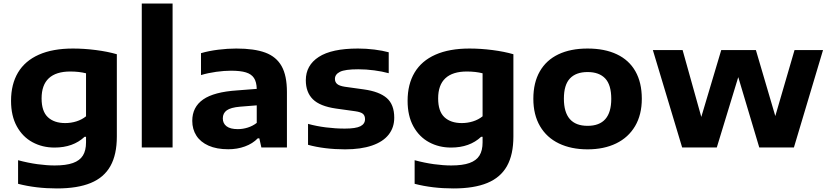

<svg xmlns="http://www.w3.org/2000/svg" viewBox="-20 -828 4675 1078"><path d="M81.5 204V71.5Q137 86.5 190 93.8Q243 101 287 101Q351 101 389.5 87.2Q428 73.5 445.5 45.2Q463 17 463 -28.5V-60H455Q390.5 0.5 286 0.5Q218 0.5 162.5 -29.5Q107 -59.5 74.5 -118.5Q42 -177.5 42 -262Q42 -355 81.2 -420.8Q120.5 -486.5 198.2 -521Q276 -555.5 389.5 -555.5Q452 -555.5 518.2 -547Q584.5 -538.5 636 -523.5V-61.5Q636 40 600 104.2Q564 168.5 489.8 199.2Q415.5 230 299.5 230Q181.5 230 81.5 204ZM463 -175V-416.5Q424 -426.5 374.5 -426.5Q295 -426.5 254.2 -388.8Q213.5 -351 213.5 -275.5Q213.5 -203 248.8 -170Q284 -137 346.5 -137Q378.5 -137 409 -146.5Q439.5 -156 463 -175Z M776 0V-808H949V0Z M1591 -311.5V0H1447.5L1436 -51.5H1427.5Q1398.5 -21.5 1355.2 -5.8Q1312 10 1261.5 10Q1196.5 10 1151 -10.2Q1105.5 -30.5 1082.5 -66.5Q1059.5 -102.5 1059.5 -149.5Q1059.5 -227 1120.5 -269.5Q1181.5 -312 1312 -320.5L1421.5 -329Q1420.5 -368 1406 -390Q1391.5 -412 1360.8 -421.5Q1330 -431 1277 -431Q1239.5 -431 1194 -424.8Q1148.5 -418.5 1108.5 -406.5V-529.5Q1153 -542.5 1205.8 -549Q1258.5 -555.5 1306.5 -555.5Q1408 -555.5 1469.8 -532.5Q1531.5 -509.5 1561.2 -456.5Q1591 -403.5 1591 -311.5ZM1421.5 -138V-236.5L1327.5 -229Q1275.5 -224.5 1253.2 -208.5Q1231 -192.5 1231 -163.5Q1231 -135 1252 -119Q1273 -103 1315 -103Q1343.5 -103 1371.2 -111.8Q1399 -120.5 1421.5 -138Z M1709.5 -15V-132.5Q1756.5 -119.5 1809.8 -112.8Q1863 -106 1916 -106Q1977.5 -106 2003.5 -119.2Q2029.5 -132.5 2029.5 -159Q2029.5 -178.5 2017.8 -188.8Q2006 -199 1974 -203.5L1866.5 -218.5Q1776 -231.5 1736.5 -270.8Q1697 -310 1697 -377.5Q1697 -461 1769.5 -508.2Q1842 -555.5 1990 -555.5Q2035.5 -555.5 2081.8 -549.8Q2128 -544 2162.5 -534.5V-417Q2126 -427 2080.8 -433Q2035.5 -439 1991.5 -439Q1917 -439 1888.8 -424.8Q1860.5 -410.5 1860.5 -385Q1860.5 -367.5 1872.5 -356.8Q1884.5 -346 1915.5 -341L2023 -326Q2109.5 -314 2151.5 -277.5Q2193.5 -241 2193.5 -167Q2193.5 -112 2162 -72Q2130.5 -32 2068.5 -10.8Q2006.5 10.5 1917.5 10.5Q1861 10.5 1807.5 4Q1754 -2.5 1709.5 -15Z M2308 204V71.5Q2363.5 86.5 2416.5 93.8Q2469.5 101 2513.5 101Q2577.5 101 2616 87.2Q2654.5 73.5 2672 45.2Q2689.5 17 2689.5 -28.5V-60H2681.5Q2617 0.5 2512.5 0.5Q2444.5 0.5 2389 -29.5Q2333.5 -59.5 2301 -118.5Q2268.5 -177.5 2268.5 -262Q2268.5 -355 2307.8 -420.8Q2347 -486.5 2424.8 -521Q2502.5 -555.5 2616 -555.5Q2678.5 -555.5 2744.8 -547Q2811 -538.5 2862.5 -523.5V-61.5Q2862.5 40 2826.5 104.2Q2790.5 168.5 2716.2 199.2Q2642 230 2526 230Q2408 230 2308 204ZM2689.5 -175V-416.5Q2650.5 -426.5 2601 -426.5Q2521.5 -426.5 2480.8 -388.8Q2440 -351 2440 -275.5Q2440 -203 2475.2 -170Q2510.5 -137 2573 -137Q2605 -137 2635.5 -146.5Q2666 -156 2689.5 -175Z M2974.5 -273.5Q2974.5 -364 3010.8 -427.2Q3047 -490.5 3115.2 -523Q3183.5 -555.5 3279 -555.5Q3375 -555.5 3443.2 -523.2Q3511.5 -491 3547.5 -427.8Q3583.5 -364.5 3583.5 -273.5Q3583.5 -184 3545.8 -120Q3508 -56 3439.5 -22.8Q3371 10.5 3279 10.5Q3187 10.5 3118.2 -22.5Q3049.5 -55.5 3012 -119.5Q2974.5 -183.5 2974.5 -273.5ZM3412 -273Q3412 -351.5 3378 -387.5Q3344 -423.5 3279 -423.5Q3214 -423.5 3180 -387.5Q3146 -351.5 3146 -274Q3146 -121.5 3279 -121.5Q3412 -121.5 3412 -273Z M4441 -547H4601L4437.5 0H4243L4125 -395L4004.5 0H3810L3645.5 -547H3812.5L3917.5 -171.5L4029.5 -547H4224L4333 -176.5Z"/></svg>

Font: Encode Sans Expanded
Style: Bold
Weight: 700
Width: 7
Designer: Multiple Designers
Foundry: Impallari Type
Version: Version 2.000